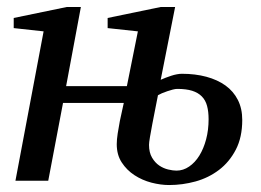

<svg xmlns="http://www.w3.org/2000/svg" viewBox="-20 -514 741 546"><path d="M573.2 -174.8Q573.2 -196.8 568.8 -212.9Q564.5 -229 554 -239.7Q543.5 -250.5 526.4 -255.9Q509.3 -261.2 483.9 -261.2Q479 -261.2 471.4 -259.3Q463.9 -257.3 455.8 -254.6Q447.8 -252 440.4 -248.8Q433.1 -245.6 429.2 -243.2Q425.8 -225.6 421.4 -203.6Q417 -181.6 413.1 -161.1Q409.2 -140.6 406.5 -124.5Q403.8 -108.4 403.8 -102.1Q403.8 -80.1 412.4 -65.7Q420.9 -51.3 432.9 -43.2Q444.8 -35.2 458.3 -32Q471.7 -28.8 481.9 -28.8Q501 -28.8 517.8 -40.3Q534.7 -51.8 546.9 -71.5Q559.1 -91.3 566.2 -117.9Q573.2 -144.5 573.2 -174.8ZM668.9 -172.9Q668.9 -123.5 650.6 -88.4Q632.3 -53.2 602.8 -30.8Q573.2 -8.3 536.1 2Q499 12.2 460.9 12.2Q437 12.2 410.6 5.4Q384.3 -1.5 362.3 -15.9Q340.3 -30.3 326.2 -52Q312 -73.7 312 -104Q312 -116.7 314.7 -134.5Q317.4 -152.3 320.8 -169.7Q324.2 -187 327.6 -201.2Q331.1 -215.3 332 -221.2H159.2L117.2 0H23.9L104 -424.8L19 -434.1V-462.9L169.9 -494.1H210L168 -269H340.8L372.1 -424.8L286.1 -434.1V-462.9L437 -494.1H478L437 -287.1Q443.4 -290 451.2 -293Q459 -295.9 467 -298.6Q475.1 -301.3 482.9 -302.7Q490.7 -304.2 497.1 -304.2Q535.2 -304.2 566.9 -295.7Q598.6 -287.1 621.3 -270.8Q644 -254.4 656.5 -229.7Q668.9 -205.1 668.9 -172.9Z"/></svg>

Font: Charis SIL CyrE
Style: Italic
Weight: 400
Italic angle: -11°
Foundry: SIL International
Version: Version 5.000